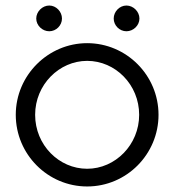

<svg xmlns="http://www.w3.org/2000/svg" viewBox="-20 -674 631 694"><path d="M111 -607C111 -582 133 -561 158 -561C183 -561 204 -582 204 -607C204 -632 183 -654 158 -654C133 -654 111 -632 111 -607ZM391 -607C391 -582 412 -561 437 -561C462 -561 484 -582 484 -607C484 -632 462 -654 437 -654C412 -654 391 -632 391 -607ZM553 -259C553 -402 437 -518 295 -518C154 -518 37 -402 37 -259C37 -116 153 0 295 0C438 0 553 -117 553 -259ZM483 -259C483 -151 397 -64 295 -64C193 -64 107 -150 107 -259C107 -368 194 -454 295 -454C397 -454 483 -368 483 -259Z"/></svg>

Font: LilGrotesk
Style: Regular
Weight: 400
Designer: Bastien Sozeau
Foundry: NBR — Bastien Sozeau
Version: Version 2.001